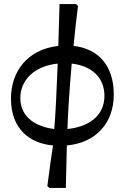

<svg xmlns="http://www.w3.org/2000/svg" viewBox="-20 -705 615 945"><path d="M34 -220C34 -66 130 1 241 11C235 51 226 107 213 211L223 220H304L309 11C449 -2 540 -96 540 -240C540 -379 467 -465 342 -479C349 -549 356 -618 364 -676L354 -685H273L267 -479C115 -462 34 -353 34 -220ZM80 -222C80 -310 148 -380 264 -392C259 -264 253 -133 247 -70C170 -79 80 -120 80 -222ZM494 -233C494 -130 410 -80 312 -70C314 -146 322 -267 333 -392C433 -381 494 -322 494 -233Z"/></svg>

Font: mjx-stx-n
Style: Regular
Weight: 500
Version: 1.0.0